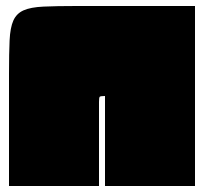

<svg xmlns="http://www.w3.org/2000/svg" viewBox="-20 -620 680 640"><path d="M310 0H10V-375Q10 -443 12 -485.5Q14 -528 24.5 -551.5Q35 -575 58.5 -585.5Q82 -596 125 -598Q168 -600 235 -600H630V0H330V-300Q315 -300 312.5 -297.5Q310 -295 310 -280Z"/></svg>

Font: Badeen Display
Style: Regular
Weight: 400
Version: Version 1.000; ttfautohint (v1.8.4.7-5d5b)